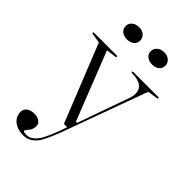

<svg xmlns="http://www.w3.org/2000/svg" viewBox="-270 -807 1119 1119"><g transform="rotate(45 289.5 -247.0)"><path d="M151 215Q119 215 94.5 204Q70 193 56.5 173.5Q43 154 43 129Q43 116 48.5 106.5Q54 97 63.5 91Q73 85 84.5 82Q96 79 108 79Q123 79 137 84Q151 89 159.5 98.5Q168 108 168 124Q168 137 163.5 149Q159 161 149 171Q143 179 139.5 184Q136 189 136 192Q136 200 164 200Q183 200 201.5 187.5Q220 175 235 152Q247 133 264.5 92.5Q282 52 299 0H272L80 -480L16 -490V-500H213V-490L146 -481L312 -59H322L438 -386Q440 -393 441.5 -402Q443 -411 443 -420Q443 -434 438 -447Q433 -460 421 -469.5Q409 -479 389 -484.5Q369 -490 339 -490V-500H554V-490L487 -480L312 0Q291 61 272.5 102Q254 143 243 161Q226 186 203.5 200.5Q181 215 151 215ZM391 -709Q417 -709 433.5 -694.5Q450 -680 450 -658Q450 -635 433.5 -621.5Q417 -608 391 -608Q364 -608 347 -621.5Q330 -635 330 -658Q330 -680 347 -694.5Q364 -709 391 -709ZM184 -709Q210 -709 226.5 -694.5Q243 -680 243 -658Q243 -635 226.5 -621.5Q210 -608 184 -608Q157 -608 140 -621.5Q123 -635 123 -658Q123 -680 140 -694.5Q157 -709 184 -709Z"/></g></svg>

Font: Kalnia Thin Light
Style: Regular
Weight: 300
Version: Version 1.105